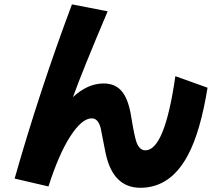

<svg xmlns="http://www.w3.org/2000/svg" viewBox="-20 -831 1040 903"><path d="M956.1 -418.5Q922.9 -212.9 864.7 -103Q783.2 51.8 640.6 52.2Q508.8 52.2 475.6 -116.2Q454.1 -228.5 453.6 -228Q441.9 -274.4 411.6 -274.4Q365.2 -274.4 310.1 -189Q255.9 -104.5 208 45.9L48.8 8.8Q166.5 -405.3 318.4 -810.5L486.3 -777.8Q365.7 -493.2 323.2 -374.5Q392.6 -438.5 467.3 -438.5Q526.4 -438.5 557.6 -395.5Q585.4 -358.4 597.7 -278.3Q612.3 -188.5 622.6 -160.2Q636.7 -124 663.6 -124Q754.9 -124 804.7 -472.7Z"/></svg>

Font: Droid Sans
Style: Regular
Weight: 400
Foundry: Ascender Corporation
Version: Version 1.00 build 114